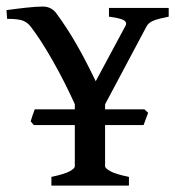

<svg xmlns="http://www.w3.org/2000/svg" viewBox="-54 -581 548 601"><path d="M106.9 0V-27.3Q148.4 -36.1 164.3 -44.9Q180.2 -53.7 180.2 -60.5V-189.5H51.8L42 -201.2Q43.9 -208 47.9 -219.7Q51.8 -231.4 54.7 -238.8H180.2V-254.9Q148.4 -325.2 110.8 -391.4Q73.2 -457.5 41.5 -498.5Q33.7 -508.8 20 -515.4Q6.3 -522 -31.7 -522L-33.7 -549.3Q-6.3 -553.2 27.1 -556.9Q60.5 -560.5 79.6 -560.5Q105.5 -560.5 121.1 -541Q154.8 -495.6 184.3 -444.3Q213.9 -393.1 245.6 -326.7L337.9 -498.5Q345.2 -510.3 334 -517.3Q322.8 -524.4 287.1 -528.8V-556.2H474.1V-528.8Q442.9 -522.9 427 -516.6Q411.1 -510.3 404.8 -498.5L274.9 -254.4V-238.8H397.9L409.7 -228L395.5 -189.5H274.9V-60.5Q274.9 -54.7 290.8 -45.4Q306.6 -36.1 349.6 -27.3V0Z"/></svg>

Font: Namdhinggo Medium
Style: Regular
Weight: 500
Designer: Victor Gaultney
Foundry: SIL International
Version: Version 3.001